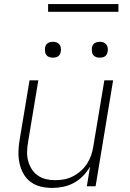

<svg xmlns="http://www.w3.org/2000/svg" viewBox="-20 -914 640 942"><path d="M236 8Q207 8 180 1.5Q153 -5 131 -21Q109 -37 95.5 -61Q82 -85 76 -112Q70 -139 70.5 -168Q71 -197 76 -226L125 -520H168L118 -219Q114 -196 113 -172.5Q112 -149 117.5 -127Q123 -105 134.5 -86Q146 -67 164 -54Q182 -41 204 -35.5Q226 -30 250 -30Q272 -30 294 -34Q316 -38 337 -48.5Q358 -59 376.5 -75.5Q395 -92 407.5 -111.5Q420 -131 427.5 -153Q435 -175 438 -197L492 -520H535L449 0H406L422 -97Q408 -72 387.5 -51Q367 -30 342 -16.5Q317 -3 289.5 2.5Q262 8 236 8ZM470 -631Q460 -631 451.5 -634Q443 -637 437.5 -644Q432 -651 431 -660.5Q430 -670 431 -680Q432 -686 435 -692Q438 -698 444 -702Q450 -706 456.5 -707.5Q463 -709 469 -709Q479 -709 487.5 -706Q496 -703 501.5 -696Q507 -689 508.5 -679.5Q510 -670 508 -660Q507 -654 504 -648Q501 -642 495.5 -638Q490 -634 483 -632.5Q476 -631 470 -631ZM240 -631Q230 -631 221.5 -634Q213 -637 207.5 -644Q202 -651 201 -660.5Q200 -670 201 -680Q202 -686 205 -692Q208 -698 214 -702Q220 -706 226.5 -707.5Q233 -709 239 -709Q249 -709 257.5 -706Q266 -703 271.5 -696Q277 -689 278.5 -679.5Q280 -670 278 -660Q277 -654 274 -648Q271 -642 265.5 -638Q260 -634 253 -632.5Q246 -631 240 -631ZM216 -856V-894H561V-856Z"/></svg>

Font: Iosevka Aile Extralight
Style: Italic
Weight: 200
Italic angle: -9°
Designer: Belleve Invis
Foundry: Belleve Invis
Version: Version 31.1.0; ttfautohint (v1.8.4)